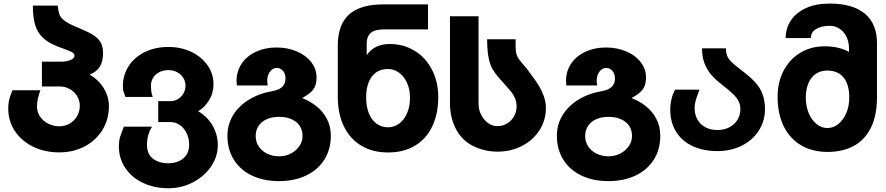

<svg xmlns="http://www.w3.org/2000/svg" viewBox="-20 -814 4840 1049"><path d="M25 -221.5Q25 -245 29.2 -265.2Q33.5 -285.5 48 -321H201Q182 -271 182 -234Q182 -201 199.5 -176Q217 -151 245.2 -137.5Q273.5 -124 303.5 -124Q335.5 -124 361.2 -139.2Q387 -154.5 401.5 -180.2Q416 -206 416 -236Q416 -266 400.8 -290Q385.5 -314 360.5 -327.8Q335.5 -341.5 307.5 -341.5H209V-477H314.5Q343.5 -477 365.2 -486Q387 -495 387 -510Q387 -521.5 373.8 -528.8Q360.5 -536 327 -548L297.5 -559Q242 -580 212.2 -610Q182.5 -640 171 -681.2Q159.5 -722.5 159.5 -783.5H295Q299 -751 304.8 -734.8Q310.5 -718.5 331 -702Q351.5 -685.5 397 -667Q454.5 -643.5 484.5 -625.8Q514.5 -608 528.8 -584.2Q543 -560.5 543 -523.5Q543 -477.5 524.8 -449Q506.5 -420.5 469.5 -406.5Q518 -378.5 546.5 -332.5Q575 -286.5 575 -234Q575 -162 540 -104.5Q505 -47 443 -14.2Q381 18.5 303.5 18.5Q224.5 18.5 161 -12.5Q97.5 -43.5 61.2 -98.2Q25 -153 25 -221.5Z M629.5 -14Q629.5 -42 635 -62.2Q640.5 -82.5 657 -122H811Q783 -78 783 -24Q783 27.5 815.5 52.8Q848 78 900 78Q930.5 78 956.2 67Q982 56 997.8 33.2Q1013.5 10.5 1013.5 -23Q1013.5 -58 999.5 -86.5Q985.5 -115 962.2 -131Q939 -147 912.5 -147H844.5V-261.5H912.5Q933.5 -261.5 952.2 -272.8Q971 -284 982.2 -303.5Q993.5 -323 993.5 -346Q993.5 -369 981.5 -388.5Q969.5 -408 948.2 -419.5Q927 -431 900.5 -431Q873.5 -431 851.5 -420.2Q829.5 -409.5 817 -389.8Q804.5 -370 804.5 -344.5Q804.5 -333 806.5 -316Q808.5 -299 814.5 -284.5H665Q656 -309 653.8 -317.2Q651.5 -325.5 651.5 -343Q651.5 -405 683.5 -453.8Q715.5 -502.5 772.2 -530Q829 -557.5 900.5 -557.5Q968.5 -557.5 1024.8 -530.8Q1081 -504 1113.8 -457.5Q1146.5 -411 1146.5 -354.5Q1146.5 -305.5 1122.2 -266.2Q1098 -227 1062.5 -206Q1091.5 -190.5 1116 -163.2Q1140.5 -136 1155.2 -99.5Q1170 -63 1170 -21Q1170 41.5 1133 95.8Q1096 150 1034 182.2Q972 214.5 900.5 214.5Q823 214.5 761.2 185.2Q699.5 156 664.5 103.8Q629.5 51.5 629.5 -14Z M1222.5 -72Q1222.5 -133 1253.2 -184Q1284 -235 1340 -269.5Q1396 -304 1470.5 -316.5Q1540 -329.5 1540 -385Q1540 -410 1526.2 -426.5Q1512.5 -443 1492.5 -443Q1470.5 -443 1455.2 -422.8Q1440 -402.5 1440 -372Q1440 -360 1443 -347H1274Q1272.5 -360 1272.5 -372.5Q1272.5 -425 1300.5 -466.5Q1328.5 -508 1378.2 -531.2Q1428 -554.5 1490.5 -554.5Q1551.5 -554.5 1601.5 -533.2Q1651.5 -512 1680.5 -474.5Q1709.5 -437 1709.5 -391Q1709.5 -363.5 1702 -344.5Q1694.5 -325.5 1677.8 -310.2Q1661 -295 1631 -278Q1673 -262 1708.5 -234Q1744 -206 1765.8 -164.8Q1787.5 -123.5 1787.5 -72Q1787.5 2 1752.2 58Q1717 114 1652.8 144.8Q1588.5 175.5 1504.5 175.5Q1420 175.5 1356.2 145Q1292.5 114.5 1257.5 58.2Q1222.5 2 1222.5 -72ZM1633 -70.5Q1633 -119 1598.2 -147.2Q1563.5 -175.5 1504.5 -175.5Q1465 -175.5 1436.2 -162.2Q1407.5 -149 1392.2 -125.2Q1377 -101.5 1377 -70.5Q1377 -39.5 1393.5 -14.2Q1410 11 1439.5 25.5Q1469 40 1505.5 40Q1539.5 40 1569 24.8Q1598.5 9.5 1615.8 -16Q1633 -41.5 1633 -70.5Z M1825.5 -285.5V-564.5Q1825.5 -679.5 1887 -734.8Q1948.5 -790 2073 -790H2318.5V-653.5H2078Q2029 -653.5 2006.2 -634.5Q1983.5 -615.5 1983.5 -575V-512.5Q2025.5 -573.5 2108 -573.5Q2148 -573.5 2180.8 -564.5Q2213.5 -555.5 2245.5 -536.5Q2305.5 -500.5 2340 -433.2Q2374.5 -366 2374.5 -285.5Q2374.5 -192 2341.5 -123.2Q2308.5 -54.5 2246.8 -17.8Q2185 19 2100 19Q2016 19 1954 -18Q1892 -55 1858.8 -123.8Q1825.5 -192.5 1825.5 -285.5ZM2220 -280.5Q2220 -325 2204 -360.8Q2188 -396.5 2160.2 -416.8Q2132.5 -437 2100 -437Q2043 -437 2011.8 -395.8Q1980.5 -354.5 1980.5 -280.5Q1980.5 -232 1995.2 -195.2Q2010 -158.5 2037.2 -138.5Q2064.5 -118.5 2100 -118.5Q2133.5 -118.5 2161 -138.8Q2188.5 -159 2204.2 -195.8Q2220 -232.5 2220 -280.5Z M2560.5 -18.5Q2502.5 -49 2470.5 -110.2Q2438.5 -171.5 2438.5 -251.5V-725H2594.5V-256Q2594.5 -234.5 2597.2 -219.2Q2600 -204 2608 -188.5Q2622.5 -159.5 2646 -142.2Q2669.5 -125 2699 -125Q2726 -125 2749.8 -139Q2773.5 -153 2788 -177.8Q2802.5 -202.5 2802.5 -232.5Q2802.5 -256.5 2794 -276.8Q2785.5 -297 2771.8 -314Q2758 -331 2732.5 -359L2705.5 -389Q2684 -414 2671 -436.2Q2658 -458.5 2649.8 -497.5Q2641.5 -536.5 2641.5 -599.5H2797V-581Q2797 -549 2798.5 -533.8Q2800 -518.5 2807.2 -504Q2814.5 -489.5 2831 -470.5Q2857.5 -441.5 2879 -410.5Q2882 -406 2889 -397Q2909 -370 2923.8 -346.2Q2938.5 -322.5 2950.5 -290.2Q2962.5 -258 2962.5 -224Q2962.5 -158 2927.8 -103.2Q2893 -48.5 2832.5 -17Q2772 14.5 2699 14.5Q2624 14.5 2560.5 -18.5Z M3022.5 -72Q3022.5 -133 3053.2 -184Q3084 -235 3140 -269.5Q3196 -304 3270.5 -316.5Q3340 -329.5 3340 -385Q3340 -410 3326.2 -426.5Q3312.5 -443 3292.5 -443Q3270.5 -443 3255.2 -422.8Q3240 -402.5 3240 -372Q3240 -360 3243 -347H3074Q3072.5 -360 3072.5 -372.5Q3072.5 -425 3100.5 -466.5Q3128.5 -508 3178.2 -531.2Q3228 -554.5 3290.5 -554.5Q3351.5 -554.5 3401.5 -533.2Q3451.5 -512 3480.5 -474.5Q3509.5 -437 3509.5 -391Q3509.5 -363.5 3502 -344.5Q3494.5 -325.5 3477.8 -310.2Q3461 -295 3431 -278Q3473 -262 3508.5 -234Q3544 -206 3565.8 -164.8Q3587.5 -123.5 3587.5 -72Q3587.5 2 3552.2 58Q3517 114 3452.8 144.8Q3388.5 175.5 3304.5 175.5Q3220 175.5 3156.2 145Q3092.5 114.5 3057.5 58.2Q3022.5 2 3022.5 -72ZM3433 -70.5Q3433 -119 3398.2 -147.2Q3363.5 -175.5 3304.5 -175.5Q3265 -175.5 3236.2 -162.2Q3207.5 -149 3192.2 -125.2Q3177 -101.5 3177 -70.5Q3177 -39.5 3193.5 -14.2Q3210 11 3239.5 25.5Q3269 40 3305.5 40Q3339.5 40 3369 24.8Q3398.5 9.5 3415.8 -16Q3433 -41.5 3433 -70.5Z M3642 -215Q3642 -244.5 3649.2 -274.2Q3656.5 -304 3668.5 -324H3801.5Q3786.5 -285 3780.8 -264.2Q3775 -243.5 3775 -224.5Q3775 -188 3790.5 -160.8Q3806 -133.5 3834.2 -118.5Q3862.5 -103.5 3900 -103.5Q3935.5 -103.5 3964.2 -118.2Q3993 -133 4009 -159.2Q4025 -185.5 4025 -218Q4025 -241 4015.8 -260Q4006.5 -279 3985.5 -299.8Q3964.5 -320.5 3925.5 -350.5Q3891 -377 3867.5 -403.5Q3844 -430 3829.8 -466.2Q3815.5 -502.5 3815.5 -550H3946Q3946 -519 3957.8 -499Q3969.5 -479 4001.5 -453.5L4032 -429.5Q4058 -409.5 4072 -397.5Q4086 -385.5 4105.5 -365Q4159.5 -308 4159.5 -218.5Q4159.5 -153 4125.8 -100.5Q4092 -48 4032.8 -18.2Q3973.5 11.5 3900 11.5Q3821.5 11.5 3763.2 -16Q3705 -43.5 3673.5 -94.8Q3642 -146 3642 -215Z M4228.5 -285.5Q4228.5 -365 4261.2 -427.8Q4294 -490.5 4352.5 -525.8Q4411 -561 4485.5 -561Q4563.5 -561 4618.5 -530.5V-550Q4618.5 -585.5 4604.5 -613.5Q4590.5 -641.5 4566.5 -657.2Q4542.5 -673 4513.5 -673Q4468 -673 4439 -655.5Q4410 -638 4410 -606H4272.5Q4272.5 -658 4300.2 -701Q4328 -744 4382 -769.2Q4436 -794.5 4512.5 -794.5Q4639.5 -794.5 4705.5 -739.2Q4771.5 -684 4771.5 -577.5V-285.5Q4771.5 -182 4737.5 -114.8Q4703.5 -47.5 4643 -15.8Q4582.5 16 4500.5 16Q4420.5 16 4359 -19Q4297.5 -54 4263 -122Q4228.5 -190 4228.5 -285.5ZM4620 -280.5Q4620 -352 4589 -390.2Q4558 -428.5 4499.5 -428.5Q4464 -428.5 4437.5 -410.8Q4411 -393 4396.8 -359.5Q4382.5 -326 4382.5 -280.5Q4382.5 -235 4398.2 -196.8Q4414 -158.5 4441 -136.5Q4468 -114.5 4500.5 -114.5Q4533.5 -114.5 4560.8 -136.8Q4588 -159 4604 -197Q4620 -235 4620 -280.5Z"/></svg>

Font: JuliaMono Black
Style: Regular
Weight: 900
Monospace: yes
Designer: cormullion
Foundry: corm
Version: Version 0.054; ttfautohint (v1.8.4)